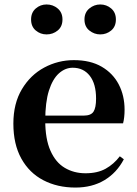

<svg xmlns="http://www.w3.org/2000/svg" viewBox="-20 -820 612 856"><path d="M316.2 16.2Q235.8 16.2 173.2 -16.5Q110.6 -49.1 75.1 -113Q39.6 -176.9 39.6 -268.8Q39.6 -358.8 77.6 -422.2Q115.5 -485.7 177.2 -518.8Q238.9 -551.9 309.4 -551.9Q383.1 -551.9 433.5 -522.5Q483.8 -493.1 509.6 -443.2Q535.4 -393.3 535.4 -330.9Q535.4 -296.1 528.7 -270.2H98.1V-304.6H353.4Q385.5 -304.6 396.9 -322.2Q408.3 -339.8 408.3 -380.4Q408.3 -446.3 380.2 -482.2Q352.1 -518 304.1 -518Q270.7 -518 242.6 -492.9Q214.6 -467.8 198.1 -416Q181.7 -364.1 181.7 -282.7Q181.7 -200.5 204.9 -148.2Q228 -95.8 268.8 -71.7Q309.5 -47.5 361.4 -47.5Q414.4 -47.5 450.9 -67.7Q487.3 -87.9 514.2 -123.2L532.1 -109.9Q500.6 -49.8 445.7 -16.8Q390.7 16.2 316.2 16.2ZM187.6 -666.6Q160.2 -666.6 139.4 -684.1Q118.6 -701.6 118.6 -733.2Q118.6 -764.2 139.4 -782.2Q160.2 -800.1 187.6 -800.1Q216.1 -800.1 237.3 -782.2Q258.5 -764.2 258.5 -733.2Q258.5 -701.6 237.3 -684.1Q216.1 -666.6 187.6 -666.6ZM426.9 -666.6Q399.9 -666.6 378.2 -684.1Q356.6 -701.6 356.6 -733.2Q356.6 -764.2 378.2 -782.2Q399.9 -800.1 426.9 -800.1Q454.9 -800.1 475.8 -782.2Q496.7 -764.2 496.7 -733.2Q496.7 -701.6 475.8 -684.1Q454.9 -666.6 426.9 -666.6Z"/></svg>

Font: Noto Serif TC
Style: Regular
Weight: 200
Designer: Ryoko NISHIZUKA 西塚涼子 (kana & ideographs); Frank Grießhammer (Latin, Greek & Cyrillic); Wenlong ZHANG 张文龙 (bopomofo); San
Foundry: Adobe
Version: Version 2.001;hotconv 1.1.0;makeotfexe 2.6.0